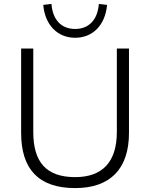

<svg xmlns="http://www.w3.org/2000/svg" viewBox="-20 -953 766 981"><path d="M364 8C543 8 639 -90 639 -274V-705H577V-279C577 -125 503 -48 364 -48C216 -48 150 -125 150 -279V-705H88V-274C88 -90 176 8 364 8ZM364 -760C453 -760 518 -824 527 -928L485 -933C479 -851 433 -805 364 -805C294 -805 249 -851 243 -933L201 -928C210 -824 275 -760 364 -760Z"/></svg>

Font: Poppy and Pepper Light
Style: Regular
Weight: 300
Designer: Thy Ha
Foundry: Thy Ha
Version: Version 0.001;Glyphs 3.2 (3227)